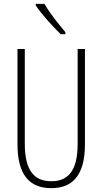

<svg xmlns="http://www.w3.org/2000/svg" viewBox="-20 -969 533 999"><path d="M211 -949H166V-941C198 -892 258 -828 296 -791H320V-802C283 -846 243 -895 211 -949ZM422 -218V-714H384V-221C384 -73 329 -26 247 -26C160 -26 109 -79 109 -221V-714H71V-218C71 -60 133 10 247 10C348 10 422 -46 422 -218Z"/></svg>

Font: Noto Sans Thai Looped ExtraCondensed ExtraLight
Style: Regular
Weight: 200
Width: 2
Designer: Sasikarn Vongin, Ben Mitchell
Foundry: The Fontpad Ltd
Version: Version 1.001